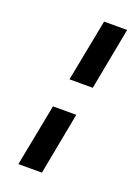

<svg xmlns="http://www.w3.org/2000/svg" viewBox="-128 -713 556 767"><g transform="rotate(20 150.0 -330.0)"><path d="M127 -392 178 -656H276L226 -392ZM51 -4 102 -268H201L151 -4Z"/></g></svg>

Font: Sansita Swashed Light
Style: Regular
Weight: 400
Version: Version 1.003